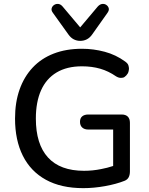

<svg xmlns="http://www.w3.org/2000/svg" viewBox="-20 -967 771 996"><path d="M412 9Q297 9 218 -34.5Q139 -78 98.5 -159Q58 -240 58 -352Q58 -436 81.5 -502.5Q105 -569 149.5 -616.5Q194 -664 258.5 -689Q323 -714 405 -714Q465 -714 523 -698.5Q581 -683 629 -648Q643 -638 646 -628Q649 -618 649 -611Q649 -605 646.5 -595Q644 -585 634.5 -575Q625 -565 617 -564Q609 -563 607 -563Q595 -563 582 -571Q543 -598 500 -610.5Q457 -623 405 -623Q327 -623 273.5 -591Q220 -559 193 -498.5Q166 -438 166 -352Q166 -219 229 -150Q292 -81 416 -81Q461 -81 505 -90Q537 -96 567 -106V-295H438Q418 -295 406.5 -305.5Q395 -316 395 -335Q395 -354 406.5 -363.5Q418 -373 438 -373H611Q632 -373 643 -362Q654 -351 654 -330V-78Q654 -60 647.5 -47.5Q641 -35 626 -29Q583 -12 525 -1.5Q467 9 412 9ZM396 -755Q378 -755 362.5 -763Q347 -771 335 -788L254 -901Q245 -913 248 -924Q251 -935 261 -941.5Q271 -948 283 -946.5Q295 -945 305 -933L396 -825L487 -933Q498 -945 510 -946.5Q522 -948 531.5 -941.5Q541 -935 544 -924.5Q547 -914 538 -901L458 -788Q446 -771 430.5 -763Q415 -755 396 -755Z"/></svg>

Font: Nunito SemiBold
Style: Regular
Weight: 600
Designer: Vernon Adams
Foundry: Vernon Adams
Version: Version 3.602